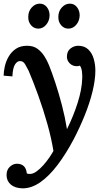

<svg xmlns="http://www.w3.org/2000/svg" viewBox="-21 -762 586 1053"><path d="M103 271Q61 270 38 250Q15 230 15 198Q15 169 33 152.5Q51 136 71 136Q121 136 126 189Q133 192 140 192Q159 193 179 178.5Q199 164 217.5 143Q236 122 250.5 100.5Q265 79 272 66Q261 -3 239 -81.5Q217 -160 189.5 -236.5Q162 -313 136 -374Q128 -390 117 -409Q106 -428 88 -427Q73 -427 61 -408Q49 -389 47 -343L-1 -347Q-1 -370 5.5 -398.5Q12 -427 27 -452.5Q42 -478 66.5 -494.5Q91 -511 128 -511Q162 -511 184.5 -494.5Q207 -478 222.5 -453.5Q238 -429 248 -404Q264 -364 283 -306.5Q302 -249 319 -183.5Q336 -118 346 -55H347Q382 -126 405 -198.5Q428 -271 430 -332Q431 -347 428.5 -369Q426 -391 417 -402Q410 -399 400 -399Q377 -399 361.5 -414.5Q346 -430 346 -451Q346 -481 365.5 -496Q385 -511 407 -511Q442 -511 463 -491Q484 -471 493 -439.5Q502 -408 502 -375Q502 -324 486.5 -260.5Q471 -197 443.5 -129Q416 -61 382 4Q340 83 294 143.5Q248 204 200 237.5Q152 271 103 271ZM354 -605Q330 -605 314 -624Q298 -643 299 -670Q299 -700 318 -721Q337 -742 362 -742Q386 -742 401 -723Q416 -704 416 -677Q415 -647 397 -626Q379 -605 354 -605ZM189 -605Q165 -605 149 -624Q133 -643 134 -670Q134 -700 153 -721Q172 -742 197 -742Q221 -742 236 -723Q251 -704 251 -677Q250 -647 232 -626Q214 -605 189 -605Z"/></svg>

Font: Lora SemiBold
Style: Italic
Weight: 600
Italic angle: -3°
Designer: Olga Karpushina, Alexei Vanyashin (Cyrillic)
Foundry: Cyreal
Version: Version 3.011; ttfautohint (v1.8.4.7-5d5b)